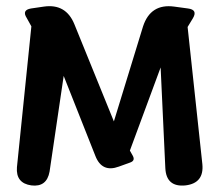

<svg xmlns="http://www.w3.org/2000/svg" viewBox="-20 -584 701 612"><path d="M492 -369 394 -104 403 -88Q412 -72 395 -66L359 -53Q305 -33 284 -87L183 -342L138 -37Q129 13 80 7Q30 0 34 -51L80 -500L65 -527Q49 -552 79 -557L120 -563Q190 -573 217 -507L343 -197L436 -500Q460 -573 535 -563L579 -557Q611 -553 595 -526L578 -498L625 -61Q631 0 571 7Q510 13 507 -48Z"/></svg>

Font: MaokenZhuyuanTi
Style: Regular
Weight: 400
Designer: Fontworks Inc & LongZhuTi team: ZERO子、时光羊、荆南、频凡、刘鹏、Little White Dog、帆影Magmeta、奈白不弍、白日月球、ChaoTawei、雨三（排名不分先后）
Version: Version 1.000; 20230222